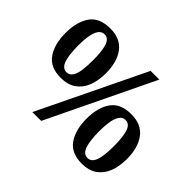

<svg xmlns="http://www.w3.org/2000/svg" viewBox="-155 -965 1216 1216"><g transform="rotate(45 453.0 -357.0)"><path d="M240 0 585 -714H663L319 0ZM213.7 -280Q119 -280 76.5 -341.5Q34 -403 34 -503Q34 -604 76.5 -664Q119 -724 215.3 -724Q306 -724 351 -664Q396 -604 396 -503Q396 -436 376 -386Q356 -336 315.5 -308Q275 -280 213.7 -280ZM214.3 -331Q239 -331 253.5 -351.5Q268 -372 274 -410.7Q280 -449.5 280 -502.7Q280 -583 265.9 -627.5Q251.7 -672 215.1 -672Q191 -672 176 -652Q161 -632 154 -594.5Q147 -557 147 -503.2Q147 -421 162.3 -376Q177.7 -331 214.3 -331ZM691.7 10Q597 10 554.5 -51.5Q512 -113 512 -213Q512 -314 554.5 -374Q597 -434 693 -434Q784 -434 829 -374Q874 -314 874 -213Q874 -146 854 -96Q834 -46 793.5 -18Q753 10 691.7 10ZM692.3 -41Q717 -41 731.5 -61.5Q746 -82 752 -120.7Q758 -159.5 758 -212.7Q758 -293 743.9 -337.5Q729.8 -382 693 -382Q668.9 -382 654 -362Q639 -342 632 -304.5Q625 -267 625 -213.2Q625 -131 640.3 -86Q655.7 -41 692.3 -41Z"/></g></svg>

Font: Noto Serif Kannada
Style: Regular
Weight: 400
Designer: Universal Thirst, Indian Type Foundry and the Monotype Design Team
Foundry: Monotype Imaging Inc.
Version: Version 2.003